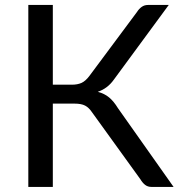

<svg xmlns="http://www.w3.org/2000/svg" viewBox="-20 -736 710 756"><path d="M663.5 0H576.5Q562 0 551.8 -7.8Q541.5 -15.5 532.5 -30.5L343 -293Q330 -312.5 315 -320.2Q300 -328 274 -328H188V0H91.5V-716.5H188V-402.5H262.5Q285 -402.5 300.8 -409.5Q316.5 -416.5 332 -437L519.5 -689Q527 -701 537.8 -708.8Q548.5 -716.5 563 -716.5H644.5L428 -422Q403.5 -387.5 365 -374.5Q391.5 -367.5 409.8 -352.2Q428 -337 444.5 -310Z"/></svg>

Font: Lato 2
Style: Regular
Weight: 400
Designer: Lukasz Dziedzic with Adam Twardoch and Botio Nikoltchev
Foundry: tyPoland Lukasz Dziedzic
Version: Version 2.015; 2015-08-06; http://www.latofonts.com/